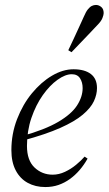

<svg xmlns="http://www.w3.org/2000/svg" viewBox="-20 -744 439 776"><path d="M163 12Q123 12 92 -5Q61 -22 43.5 -55.5Q26 -89 26 -137Q26 -203 49 -262.5Q72 -322 109 -367Q146 -412 190 -438Q234 -464 277 -464Q322 -464 347 -445Q372 -426 372 -388Q372 -362 359.5 -335Q347 -308 314.5 -280.5Q282 -253 223.5 -227Q165 -201 73 -176L69 -194Q162 -220 215.5 -251.5Q269 -283 291.5 -318Q314 -353 314 -388Q314 -411 303.5 -427.5Q293 -444 270 -444Q244 -444 212.5 -421.5Q181 -399 153 -359.5Q125 -320 107 -267.5Q89 -215 89 -154Q89 -96 119.5 -67Q150 -38 193 -38Q218 -38 242.5 -49.5Q267 -61 287.5 -78Q308 -95 322 -111L334 -103Q320 -78 302 -57Q284 -36 262.5 -20.5Q241 -5 216.5 3.5Q192 12 163 12ZM256 -541Q267 -564 277.5 -586.5Q288 -609 298.5 -632Q309 -655 319 -677Q327 -696 335 -706Q343 -716 351 -720Q359 -724 368 -724Q379 -724 389 -716Q399 -708 399 -691Q399 -684 394 -671Q389 -658 373 -642Q356 -624 338.5 -605.5Q321 -587 304 -569.5Q287 -552 269 -533Z"/></svg>

Font: Source Serif 4 60pt
Style: Italic
Weight: 400
Italic angle: -12°
Version: Version 4.004;hotconv 1.0.116;makeotfexe 2.5.65601